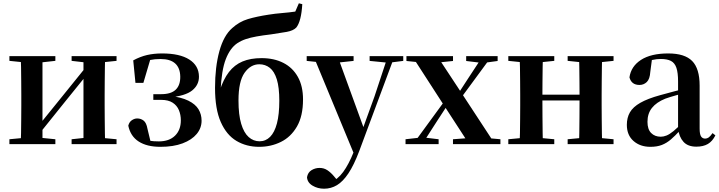

<svg xmlns="http://www.w3.org/2000/svg" viewBox="-20 -877 4375 1168"><path d="M37.2 0V-29.9L146 -40.2H214.4L316.8 -29.9V0ZM415.6 0V-29.9L512.5 -40.2H580.3L689 -29.9V0ZM105.9 0Q107.6 -25.5 108.1 -67.4Q108.6 -109.4 109.1 -154.7Q109.6 -200 109.6 -234.8V-301.2Q109.6 -335.7 109.1 -381Q108.6 -426.4 108.1 -468.7Q107.6 -511 105.9 -535.7H238.4V0ZM209.7 -51.6 161.4 -77.8H186.4L345.6 -274.4L516 -485.4L563.7 -460.9H539.5L375.2 -257.7ZM487.8 0V-535.7H619.6Q618.6 -511 618.1 -468.7Q617.6 -426.4 617.1 -381Q616.6 -335.7 616.6 -301.2V-234.8Q616.6 -200 617.1 -154.7Q617.6 -109.4 618.1 -67.4Q618.6 -25.5 619.6 0ZM37.2 -506.8V-535.7H316.8V-506.8L214.7 -495.5H147ZM415.6 -506.8V-535.7H689V-506.8L580.5 -495.5H512.8Z M956.1 16.2Q873.7 16.2 823.8 -16Q773.8 -48.1 760.4 -112.4Q766.1 -134.9 782 -145.6Q797.9 -156.4 814.8 -156.4Q836.8 -156.4 853.8 -143.2Q870.7 -130.1 877.1 -93.6L898.7 -3.9L842 -34.8Q870.1 -24.4 892.1 -20.6Q914 -16.9 946.4 -16.9Q1009.2 -16.9 1044.6 -51.5Q1080.1 -86.1 1080.1 -145.1Q1080.1 -178.6 1068.3 -207Q1056.5 -235.3 1030.2 -252.4Q1004 -269.4 960.9 -269.4H912.7V-304.1H960.1Q1020.9 -304.1 1049.2 -331.7Q1077.4 -359.2 1076.6 -411.2Q1075.6 -464.1 1045.6 -491Q1015.6 -518 957.1 -518Q920.9 -518 893 -512Q865.1 -505.9 836.5 -491L896.3 -522L852.2 -372.8H804L790.5 -509.7Q832.4 -532.4 874.3 -542.2Q916.3 -551.9 965.9 -551.9Q1073.5 -551.9 1131.5 -514.9Q1189.6 -477.8 1190.3 -411.7Q1191 -361.1 1149.6 -327.2Q1108.2 -293.2 1007 -283.6L1008.3 -294.5Q1082.3 -286.1 1125.6 -264.7Q1168.9 -243.3 1187.6 -212.2Q1206.3 -181.1 1206.3 -142.8Q1206.3 -98 1176.6 -62Q1146.9 -26.1 1090.8 -4.9Q1034.7 16.2 956.1 16.2Z M1556.7 16.2Q1478.9 16.2 1418.3 -19.9Q1357.8 -56 1323 -134.8Q1288.1 -213.7 1288.1 -342.3Q1288.1 -469.2 1314.4 -565.2Q1340.7 -661.1 1392.7 -706.3Q1435.6 -745.2 1488.4 -761Q1541.3 -776.7 1613.5 -787.7Q1652.1 -794 1696.3 -797.6Q1740.5 -801.3 1776.3 -806.6L1798 -856.9L1818.9 -851.7Q1816 -800.9 1806.8 -764.4Q1797.5 -727.9 1782.1 -709Q1763.7 -690.2 1723.9 -683Q1684 -675.9 1628.9 -667.9Q1577.4 -661.9 1540.3 -655.1Q1503.2 -648.4 1475.3 -639.1Q1447.4 -629.8 1422.8 -613.6Q1379.3 -583.9 1353.4 -516.7Q1327.4 -449.4 1321.7 -322.6L1316.2 -324.6Q1339.1 -395.2 1372.7 -438.8Q1406.3 -482.3 1455.1 -502.9Q1504 -523.4 1571 -523.4Q1647.3 -523.4 1703.9 -494.4Q1760.5 -465.5 1791.9 -409.4Q1823.4 -353.3 1823.4 -272Q1823.4 -170.9 1786.4 -107.2Q1749.4 -43.5 1688.8 -13.7Q1628.3 16.2 1556.7 16.2ZM1558.9 -17.5Q1596.2 -17.5 1623.2 -44.5Q1650.2 -71.6 1664.7 -126.5Q1679.1 -181.4 1679.1 -264.3Q1679.1 -345.1 1664.1 -393.8Q1649.1 -442.4 1621.5 -464.2Q1594 -486 1557.4 -486Q1504.4 -486 1467.6 -433.9Q1430.8 -381.8 1430.8 -266Q1430.8 -178.6 1447.3 -123.8Q1463.8 -68.9 1492.8 -43.2Q1521.8 -17.5 1558.9 -17.5Z M1951.5 271Q1912.5 271 1881.2 252.3Q1849.8 233.6 1847.6 201.1Q1852.8 171.7 1875.3 158.1Q1897.8 144.5 1924.1 144.5Q1950.6 144.5 1971.5 158.4Q1992.4 172.4 2010.6 194L2040.7 229.9L2005.6 252.4L1986.4 235.4Q2034.2 214.9 2067.7 169.1Q2101.3 123.3 2132 46.7L2162.1 -25.6L2171 -49.7L2258.1 -289.9L2339.4 -535.7H2380.3L2165 42.9Q2133.1 127.2 2099.7 177.4Q2066.2 227.6 2030 249.3Q1993.7 271 1951.5 271ZM2138.7 72.2 1887.1 -535.7H2033.5L2193.1 -97.3L2199.1 -86.2ZM1845.7 -506.5V-535.7H2131V-506.5L2032.7 -495.8H1946.6ZM2228.5 -506.5V-535.7H2433.1V-506.5L2351.4 -496.1H2333.8Z M2447 0V-29.9L2535.5 -39.9H2564.6L2648.3 -29.9V0ZM2492.7 0 2720.4 -311.7 2742.2 -291.7H2737.5L2642.3 -146L2548.4 0ZM2735.6 0V-29.9L2873.4 -40.2H2910.6L3024.2 -29.9V0ZM2754.1 -239.8 2732.2 -261.5H2737.8L2827.3 -399.1L2917 -535.7H2971.7ZM2834.1 0 2683.7 -231.4 2487.1 -535.7H2639.8L2785 -315.2L2991.5 0ZM2452.5 -506V-535.7H2735.8V-506L2627.7 -494.8H2561.2ZM2815.9 -506V-535.7H3007.3V-506L2930.2 -495.5H2902Z M3140.9 0Q3142.6 -25.5 3143.1 -67.4Q3143.6 -109.4 3144.1 -154.7Q3144.6 -200 3144.6 -234.8V-301.2Q3144.6 -335.7 3144.1 -381Q3143.6 -426.4 3143.1 -468.7Q3142.6 -511 3140.9 -535.7H3282.6Q3281.6 -511 3281.1 -468.2Q3280.6 -425.4 3280.1 -378.2Q3279.6 -331 3279.6 -291.8V-270.6Q3279.6 -217.9 3280.1 -165Q3280.6 -112.1 3281.1 -68.8Q3281.6 -25.5 3282.6 0ZM3501.6 0Q3503.6 -25.5 3504.1 -68.8Q3504.6 -112.1 3505.1 -165Q3505.6 -217.9 3505.6 -270.6V-291.8Q3505.6 -331 3505.1 -378.2Q3504.6 -425.4 3504.1 -468.2Q3503.6 -511 3501.6 -535.7H3643Q3642 -511 3641.5 -468.7Q3641 -426.4 3640.5 -381Q3640 -335.7 3640 -301.2V-234.8Q3640 -200 3640.5 -154.7Q3641 -109.4 3641.5 -67.4Q3642 -25.5 3643 0ZM3072.2 0V-29.9L3182 -40.2H3243.6L3351.8 -29.9V0ZM3072.2 -506.8V-535.7H3351.8V-506.8L3243.6 -495.5H3182ZM3433.2 0V-29.9L3541.9 -40.2H3604.5L3712.4 -29.9V0ZM3433.2 -506.8V-535.7H3712.4V-506.8L3604.5 -495.5H3541.9ZM3211.9 -265.9V-301H3572.1V-265.9Z M3936.6 16.2Q3874.2 16.2 3833.8 -19.4Q3793.3 -54.9 3793.3 -117.6Q3793.3 -161.2 3812 -193.6Q3830.7 -226.1 3875.1 -251.5Q3919.6 -277 3995.4 -297.9Q4034.8 -309.4 4084.4 -322Q4134 -334.6 4174 -344.4V-318.9Q4134 -308.9 4094 -297.6Q4053.9 -286.4 4027.1 -276.7Q3973.3 -254.9 3946.1 -220.6Q3918.8 -186.4 3918.8 -135.9Q3918.8 -90.4 3941.1 -67.9Q3963.3 -45.3 4000 -45.3Q4016.3 -45.3 4034.7 -52.6Q4053.1 -59.9 4077.4 -79.7Q4101.8 -99.4 4135.3 -135.5L4150.8 -82.4H4115.7Q4086.6 -50.6 4061.2 -28.7Q4035.7 -6.8 4006.4 4.7Q3977 16.2 3936.6 16.2ZM4216.1 15.2Q4164.6 15.2 4137.9 -14.2Q4111.2 -43.6 4104.9 -94V-96.5V-381.4Q4104.9 -434.7 4094.8 -464.5Q4084.7 -494.3 4061.6 -506.3Q4038.5 -518.3 4000 -518.3Q3974.4 -518.3 3947.3 -512.2Q3920.2 -506.1 3883.8 -491.2L3946.1 -516.3L3935.9 -439.2Q3933.3 -395.9 3914.6 -378Q3895.8 -360.2 3870.3 -360.2Q3821.1 -360.2 3809.2 -406.5Q3818.9 -473.5 3879.4 -512.7Q3939.9 -551.9 4045.1 -551.9Q4145.4 -551.9 4190.7 -505.9Q4236.1 -459.8 4236.1 -356.2V-94.8Q4236.1 -60.3 4244.8 -47Q4253.6 -33.8 4269.7 -33.8Q4281.3 -33.8 4291.3 -40.9Q4301.3 -48.1 4314.7 -67.2L4331.9 -53.4Q4314 -17.5 4286.2 -1.1Q4258.4 15.2 4216.1 15.2Z"/></svg>

Font: Noto Serif SC ExtraLight
Style: Regular
Weight: 200
Designer: Ryoko NISHIZUKA 西塚涼子 (kana & ideographs); Frank Grießhammer (Latin, Greek & Cyrillic); Wenlong ZHANG 张文龙 (bopomofo); San
Foundry: Adobe
Version: Version 2.002-H1;hotconv 1.1.0;makeotfexe 2.6.0